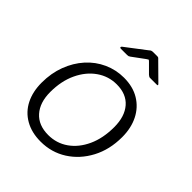

<svg xmlns="http://www.w3.org/2000/svg" viewBox="-207 -873 1013 1013"><g transform="rotate(45 299.0 -367.0)"><path d="M263 10Q196 10 147 -18Q98 -46 72.5 -96.5Q47 -147 47 -214Q47 -285 69.5 -344.5Q92 -404 131.5 -448Q171 -492 224 -516Q277 -540 336 -540Q403 -540 451 -511Q499 -482 525 -430.5Q551 -379 551 -311Q551 -218 512.5 -145.5Q474 -73 409 -31.5Q344 10 263 10ZM267 -43Q329 -43 378 -77.5Q427 -112 455.5 -174Q484 -236 484 -319Q484 -398 445 -443Q406 -488 334 -488Q273 -488 223 -453Q173 -418 143.5 -355.5Q114 -293 114 -211Q114 -133 154 -88Q194 -43 267 -43ZM418 -644 369 -693Q362 -700 360 -699Q358 -698 349 -692L281 -642Q275 -638 272 -637Q269 -636 263 -636H216Q210 -636 209 -640Q208 -644 213 -648L327 -735Q332 -740 337 -742Q342 -744 350 -744H381Q388 -744 391 -740Q394 -736 398 -733L486 -646Q491 -641 490.5 -638.5Q490 -636 483 -636H433Q429 -636 425.5 -638.5Q422 -641 418 -644Z"/></g></svg>

Font: Libre Franklin Light
Style: Italic
Weight: 300
Italic angle: -8°
Designer: Pablo Impallari, Rodrigo Fuenzalida, Nhung Nguyen
Foundry: Impallari Type
Version: Version 3.000